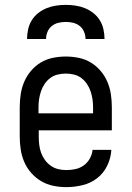

<svg xmlns="http://www.w3.org/2000/svg" viewBox="-20 -760 540 788"><path d="M252 8Q225 8 198.5 2.5Q172 -3 149 -16.5Q126 -30 108 -50.5Q90 -71 79.5 -95.5Q69 -120 65 -146.5Q61 -173 61 -200V-320Q61 -347 65 -373.5Q69 -400 79.5 -424.5Q90 -449 107.5 -469.5Q125 -490 147.5 -503.5Q170 -517 196.5 -522.5Q223 -528 250 -528Q277 -528 303.5 -522.5Q330 -517 352.5 -503.5Q375 -490 392.5 -469.5Q410 -449 420.5 -424.5Q431 -400 435 -373.5Q439 -347 439 -320V-225H139V-200Q139 -183 141 -166Q143 -149 148.5 -133.5Q154 -118 164 -104Q174 -90 188 -80Q202 -70 218.5 -66Q235 -62 252 -62Q271 -62 289.5 -66Q308 -70 323.5 -81Q339 -92 348.5 -109Q358 -126 360 -145H437Q435 -111 420 -80Q405 -49 378.5 -28.5Q352 -8 318.5 0Q285 8 252 8ZM362 -295V-320Q362 -337 359.5 -353.5Q357 -370 351.5 -386Q346 -402 336.5 -416Q327 -430 313.5 -440Q300 -450 283.5 -454Q267 -458 250 -458Q233 -458 216.5 -454Q200 -450 186.5 -440Q173 -430 163.5 -416Q154 -402 148.5 -386Q143 -370 140.5 -353.5Q138 -337 138 -320V-295ZM91 -600Q91 -620 95.5 -640Q100 -660 110.5 -677Q121 -694 137 -706.5Q153 -719 171.5 -726.5Q190 -734 210 -737Q230 -740 250 -740Q270 -740 290 -737Q310 -734 328.5 -726.5Q347 -719 363 -706.5Q379 -694 389.5 -677Q400 -660 404.5 -640Q409 -620 409 -600H331Q331 -615 325 -629.5Q319 -644 307 -653.5Q295 -663 280 -666.5Q265 -670 250 -670Q235 -670 220 -666.5Q205 -663 193 -653.5Q181 -644 175 -629.5Q169 -615 169 -600Z"/></svg>

Font: Iosevka Slab
Style: Regular
Weight: 400
Monospace: yes
Designer: Belleve Invis
Foundry: Belleve Invis
Version: Version 11.2.4; ttfautohint (v1.8.3)